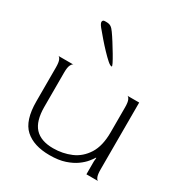

<svg xmlns="http://www.w3.org/2000/svg" viewBox="-177 -877 958 1015"><g transform="rotate(30 302.0 -370.0)"><path d="M270 10Q173 10 120.5 -37.5Q68 -85 68 -202V-408Q68 -440 61.5 -454Q55 -468 48 -468H141Q134 -468 126.5 -454Q119 -440 119 -408V-198Q119 -111 156 -71Q193 -31 268 -31Q326 -31 376.5 -52.5Q427 -74 458.5 -123.5Q490 -173 490 -256V-408Q490 -440 483.5 -453.5Q477 -467 470 -468H542V-60Q542 -28 548.5 -14Q555 0 562 0H490V-80L492 -100L490 -102Q483 -90 468 -71.5Q453 -53 427.5 -34.5Q402 -16 363.5 -3Q325 10 270 10ZM320 -560Q311 -560 294 -575Q277 -590 255 -613Q233 -636 210.5 -662Q188 -688 170 -710Q154 -730 156 -740Q158 -750 170 -750H180Q197 -750 207.5 -743Q218 -736 229 -720Q242 -702 259 -675Q276 -648 291.5 -622Q307 -596 316 -578Q325 -560 320 -560Z"/></g></svg>

Font: Red Rose Light
Style: Regular
Weight: 300
Designer: Jaikishan Patel
Version: Version 1.001; ttfautohint (v1.8.3)